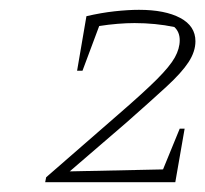

<svg xmlns="http://www.w3.org/2000/svg" viewBox="-20 -748 418 391"><path d="M72 -377 74 -387 221 -515Q273 -560 299.5 -586.5Q326 -613 336 -631Q346 -649 346 -666Q346 -683 335 -693Q316 -697 295.5 -699Q275 -701 254 -701Q238 -701 219.5 -699.5Q201 -698 182 -695L148 -604H137L156 -715Q186 -722 213.5 -725Q241 -728 263 -728Q316 -728 347 -711.5Q378 -695 378 -664Q378 -643 364 -621.5Q350 -600 319 -571.5Q288 -543 237 -498L122 -399L312 -403L346 -486H356L337 -377Z"/></svg>

Font: Piazzolla SC Thin
Style: Italic
Weight: 100
Italic angle: -11.3°
Designer: Juan Pablo del Peral
Foundry: Huerta Tipografica
Version: Version 1.330